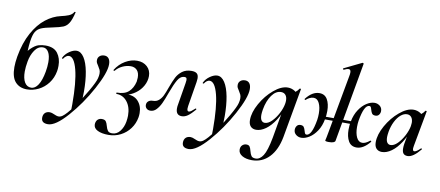

<svg xmlns="http://www.w3.org/2000/svg" viewBox="-83 -1062 3843 1678"><g transform="rotate(10 1839.0 -223.0)"><path d="M26 -160Q26 -201 35 -255Q57 -380 105.5 -468Q154 -556 217 -605Q280 -654 348 -669Q386 -677 416 -689Q446 -701 459 -725Q460 -728 465.5 -727Q471 -726 470 -723Q454 -657 435 -626.5Q416 -596 387 -584Q358 -572 294 -559Q227 -546 195.5 -532.5Q164 -519 147.5 -491Q131 -463 123 -405Q113 -332 113 -202L60 -225Q94 -301 132.5 -338.5Q171 -376 201.5 -384.5Q232 -393 263 -393Q337 -393 370.5 -348.5Q404 -304 404 -238Q404 -210 400 -189Q389 -128 354 -82Q319 -36 269.5 -11.5Q220 13 167 13Q102 13 64 -28.5Q26 -70 26 -160ZM303 -168Q311 -211 311 -253Q311 -311 292.5 -342Q274 -373 244 -373Q200 -373 170.5 -329.5Q141 -286 131 -227Q122 -178 122 -138Q122 -77 142.5 -42.5Q163 -8 201 -8Q236 -8 262.5 -49Q289 -90 303 -168Z M342 234Q342 206 357.5 190.5Q373 175 401 175Q416 175 442 187Q445 188 457 193Q469 198 481 198Q498 198 515 186Q549 162 604.5 85Q660 8 707.5 -74.5Q755 -157 763 -191Q769 -215 769 -232Q769 -253 763 -266Q757 -279 746 -296Q736 -311 731 -320.5Q726 -330 726 -345Q726 -368 742 -382Q758 -396 784 -396Q809 -396 823 -378Q837 -360 837 -326Q837 -252 756 -103Q675 46 571 163.5Q467 281 401 281Q342 281 342 234ZM581 71Q581 -124 553.5 -231.5Q526 -339 479 -339Q467 -339 454.5 -330Q442 -321 434 -308Q433 -305 428 -305Q421 -305 422 -311Q439 -347 474 -371Q509 -395 538 -395Q576 -395 604.5 -351Q633 -307 647.5 -230Q662 -153 662 -57Q662 -34 660 16L580 135Q581 113 581 71Z M1104 -256Q1104 -300 1083 -322Q1062 -344 1028 -344Q991 -344 954.5 -327Q918 -310 894 -280Q893 -279 891 -279Q888 -279 885 -281.5Q882 -284 883 -285Q918 -341 969.5 -371Q1021 -401 1074 -401Q1129 -401 1163.5 -369Q1198 -337 1198 -286Q1198 -242 1175.5 -200.5Q1153 -159 1112 -129Q1071 -99 1019 -88L1022 -96Q1096 -102 1135 -60Q1174 -18 1174 47Q1174 66 1171 84Q1161 141 1128 185.5Q1095 230 1045.5 255.5Q996 281 938 281Q878 281 841.5 263Q805 245 805 211Q805 203 806 199Q811 175 825.5 164.5Q840 154 858 154Q884 154 894 167Q904 180 911 207Q918 234 929 248Q940 262 967 262Q1008 262 1036 226.5Q1064 191 1073 140Q1078 108 1078 86Q1078 10 1041 -37Q1004 -84 946 -84Q943 -84 942.5 -90Q942 -96 947 -96Q1015 -96 1051 -128.5Q1087 -161 1101 -220Q1104 -240 1104 -256Z M1215 -34Q1215 -55 1230 -67.5Q1245 -80 1270 -80Q1301 -80 1322 -98.5Q1343 -117 1356 -144Q1369 -171 1386 -219Q1407 -277 1425 -312Q1443 -347 1475.5 -371.5Q1508 -396 1558 -396Q1589 -396 1604.5 -383.5Q1620 -371 1620 -339Q1620 -326 1617 -308L1581 -89Q1579 -71 1579 -66Q1579 -42 1594 -42Q1604 -42 1615.5 -50.5Q1627 -59 1647 -77Q1649 -79 1650 -79Q1653 -79 1655 -75.5Q1657 -72 1655 -69Q1621 -29 1594.5 -10Q1568 9 1540 9Q1488 9 1488 -52Q1488 -70 1492 -89L1524 -282Q1527 -299 1527 -308Q1527 -323 1522 -328Q1517 -333 1507 -333Q1470 -333 1446 -292Q1422 -251 1392 -169Q1371 -110 1354.5 -75Q1338 -40 1315 -15.5Q1292 9 1262 9Q1240 9 1227.5 -3.5Q1215 -16 1215 -34Z M1591 234Q1591 206 1606.5 190.5Q1622 175 1650 175Q1665 175 1691 187Q1694 188 1706 193Q1718 198 1730 198Q1747 198 1764 186Q1798 162 1853.5 85Q1909 8 1956.5 -74.5Q2004 -157 2012 -191Q2018 -215 2018 -232Q2018 -253 2012 -266Q2006 -279 1995 -296Q1985 -311 1980 -320.5Q1975 -330 1975 -345Q1975 -368 1991 -382Q2007 -396 2033 -396Q2058 -396 2072 -378Q2086 -360 2086 -326Q2086 -252 2005 -103Q1924 46 1820 163.5Q1716 281 1650 281Q1591 281 1591 234ZM1830 71Q1830 -124 1802.5 -231.5Q1775 -339 1728 -339Q1716 -339 1703.5 -330Q1691 -321 1683 -308Q1682 -305 1677 -305Q1670 -305 1671 -311Q1688 -347 1723 -371Q1758 -395 1787 -395Q1825 -395 1853.5 -351Q1882 -307 1896.5 -230Q1911 -153 1911 -57Q1911 -34 1909 16L1829 135Q1830 113 1830 71Z M2090 208Q2090 182 2105.5 168Q2121 154 2141 154Q2162 154 2170.5 166.5Q2179 179 2185 204Q2192 232 2202.5 246.5Q2213 261 2241 261Q2278 261 2306.5 217.5Q2335 174 2357 56L2407 -229L2428 -246Q2405 -167 2367 -108Q2329 -49 2285.5 -18Q2242 13 2201 13Q2170 13 2152 -6Q2134 -25 2134 -63Q2134 -130 2178.5 -209.5Q2223 -289 2288.5 -344Q2354 -399 2412 -399Q2446 -399 2475 -380Q2504 -361 2507 -324L2447 -357Q2464 -359 2482.5 -373Q2501 -387 2514 -407Q2516 -409 2518 -409Q2521 -409 2524 -407Q2527 -405 2526 -404L2448 33Q2426 151 2363.5 216Q2301 281 2210 281Q2157 281 2123.5 261Q2090 241 2090 208ZM2412 -253Q2415 -270 2415 -283Q2415 -315 2400.5 -332.5Q2386 -350 2360 -350Q2314 -350 2278.5 -300.5Q2243 -251 2229 -172Q2224 -140 2224 -124Q2224 -91 2235 -75.5Q2246 -60 2265 -60Q2295 -60 2326.5 -91.5Q2358 -123 2381.5 -168.5Q2405 -214 2412 -253Z M2813 0Q2814 -6 2819.5 -29Q2825 -52 2828 -74L2922 -589Q2926 -608 2926 -623Q2926 -650 2907 -650Q2891 -650 2865 -637H2864Q2859 -637 2857.5 -642.5Q2856 -648 2860 -649L3016 -725H3018Q3022 -725 3025 -722Q3028 -719 3027 -717L2902 -12Q2900 -3 2886 2.5Q2872 8 2846 8Q2813 8 2813 0ZM2534 -47Q2534 -66 2545 -81Q2556 -96 2577 -96Q2598 -96 2606.5 -84.5Q2615 -73 2621 -51Q2625 -36 2629 -29Q2633 -22 2642 -22Q2689 -22 2713 -166Q2717 -191 2717 -222Q2717 -277 2699.5 -313.5Q2682 -350 2649 -350Q2630 -350 2611 -340Q2592 -330 2582 -319H2580Q2577 -319 2574 -322Q2571 -325 2573 -327Q2628 -399 2692 -399Q2740 -399 2763 -359Q2786 -319 2786 -257Q2786 -218 2779 -184Q2768 -122 2738.5 -77.5Q2709 -33 2672 -10Q2635 13 2601 13Q2575 13 2554.5 -3.5Q2534 -20 2534 -47ZM2739 -205H3052L3048 -181H2736ZM2997 -129Q2997 -168 3004 -202Q3016 -264 3045.5 -308.5Q3075 -353 3111.5 -376Q3148 -399 3182 -399Q3208 -399 3228.5 -382.5Q3249 -366 3249 -338Q3249 -319 3238 -304.5Q3227 -290 3207 -290Q3185 -290 3176.5 -301.5Q3168 -313 3162 -335Q3158 -350 3154 -357Q3150 -364 3141 -364Q3094 -364 3070 -220Q3066 -195 3066 -164Q3066 -109 3083.5 -72.5Q3101 -36 3134 -36Q3164 -36 3201 -67H3203Q3206 -67 3209 -64Q3212 -61 3210 -58Q3152 13 3092 13Q3043 13 3020 -27Q2997 -67 2997 -129Z M3250 -63Q3250 -130 3294.5 -209.5Q3339 -289 3404.5 -344Q3470 -399 3528 -399Q3562 -399 3591 -380Q3620 -361 3623 -324L3563 -357Q3580 -359 3598.5 -373Q3617 -387 3630 -407Q3632 -409 3634 -409Q3637 -409 3640 -407Q3643 -405 3642 -404L3584 -89Q3581 -76 3581 -66Q3581 -42 3595 -42Q3614 -42 3649 -77Q3650 -78 3652 -78Q3655 -78 3657 -74.5Q3659 -71 3657 -69Q3593 9 3545 9Q3519 9 3507 -5.5Q3495 -20 3495 -51Q3495 -68 3498 -89L3523 -229L3544 -246Q3521 -167 3483 -108Q3445 -49 3401.5 -18Q3358 13 3317 13Q3286 13 3268 -6Q3250 -25 3250 -63ZM3528 -253Q3531 -270 3531 -283Q3531 -314 3517 -332Q3503 -350 3478 -350Q3450 -350 3422.5 -327Q3395 -304 3374.5 -263Q3354 -222 3345 -172Q3340 -140 3340 -124Q3340 -91 3351 -75.5Q3362 -60 3381 -60Q3411 -60 3442.5 -91.5Q3474 -123 3497.5 -168.5Q3521 -214 3528 -253Z"/></g></svg>

Font: Cormorant Infant
Style: Bold Italic
Weight: 700
Italic angle: -10°
Designer: Christian Thalmann (Catharsis Fonts)
Foundry: Catharsis Fonts
Version: Version 4.000